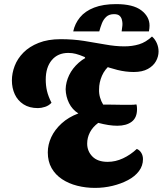

<svg xmlns="http://www.w3.org/2000/svg" viewBox="-20 -895 793 936"><path d="M443 21Q398 21 356.5 10.5Q315 0 282.5 -21.5Q250 -43 231.5 -75.5Q213 -108 213 -152Q213 -190 230 -226.5Q247 -263 280.5 -293.5Q314 -324 362 -342Q332 -361 316.5 -392.5Q301 -424 300 -460Q301 -495 317 -528.5Q333 -562 364 -589.5Q395 -617 439 -631L522 -583Q491 -558 477 -525.5Q463 -493 463 -460Q462 -440 467.5 -420.5Q473 -401 483 -385Q498 -385 515.5 -385Q533 -385 550.5 -384.5Q568 -384 580 -384Q597 -384 615 -384Q633 -384 645 -386Q647 -380 647.5 -374Q648 -368 648 -363Q648 -321 622 -301.5Q596 -282 552 -282Q531 -282 508.5 -285.5Q486 -289 459 -296Q432 -276 418.5 -250Q405 -224 405 -195Q405 -158 430.5 -132Q456 -106 505 -106Q543 -106 579.5 -123Q616 -140 647 -169Q661 -163 669 -149.5Q677 -136 677 -119Q677 -87 657.5 -61Q638 -35 604 -17Q570 1 528.5 11Q487 21 443 21ZM165 -368Q123 -368 94.5 -386.5Q66 -405 52 -435.5Q38 -466 38 -503Q38 -538 51.5 -573.5Q65 -609 94 -638.5Q123 -668 168.5 -686Q214 -704 276 -704Q336 -704 390 -695.5Q444 -687 493.5 -678Q543 -669 586 -669Q625 -669 658 -679Q691 -689 721 -717Q736 -704 744.5 -684.5Q753 -665 753 -644Q753 -620 740.5 -597Q728 -574 701 -559Q674 -544 632 -544Q593 -544 552.5 -554Q512 -564 472.5 -579.5Q433 -595 396 -611L393 -617Q367 -628 349.5 -632.5Q332 -637 313 -637Q262 -637 232.5 -602Q203 -567 203 -507Q203 -478 209 -452Q215 -426 231 -394Q218 -380 199.5 -374Q181 -368 165 -368ZM337 -742Q345 -780 370 -810.5Q395 -841 439 -858Q483 -875 546 -875Q629 -875 669 -844.5Q709 -814 709 -770Q709 -757 706 -742H573Q574 -753 575.5 -761.5Q577 -770 577 -779Q577 -788 574 -799.5Q571 -811 562.5 -818.5Q554 -826 536 -826Q512 -826 498 -813Q484 -800 476.5 -780.5Q469 -761 464 -742Z"/></svg>

Font: Sansita Swashed Light
Style: Bold
Weight: 700
Version: Version 1.003